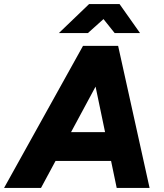

<svg xmlns="http://www.w3.org/2000/svg" viewBox="-54 -926 807 946"><path d="M-34 0 355 -700H525L148 0ZM521 0 375 -700H528L683 0ZM118 -133 141 -275H602L579 -133ZM236 -763 385 -906H534V-902L379 -763ZM511 -763 400 -902 401 -906H535L636 -763Z"/></svg>

Font: Figtree ExtraBold
Style: Italic
Weight: 800
Italic angle: -9.5°
Foundry: Erik Kennedy
Version: Version 2.001;gftools[0.9.30]